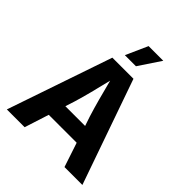

<svg xmlns="http://www.w3.org/2000/svg" viewBox="-254 -1102 1256 1256"><g transform="rotate(45 373.5 -474.5)"><path d="M23.9 0 272.5 -727.5H467.8L722.7 0H557.1L501 -168.9H242.7L188.5 0ZM279.8 -285.6H462.4L440.4 -351.1Q422.9 -406.7 405.3 -471.7Q387.7 -536.6 368.7 -610.8Q350.6 -535.6 334 -470.7Q317.4 -405.8 300.8 -351.1ZM318.8 -796.9 386.7 -948.7H522.5L421.4 -796.9Z"/></g></svg>

Font: Inter
Style: Bold
Weight: 700
Designer: Rasmus Andersson
Foundry: rsms
Version: Version 4.001;git-9221beed3